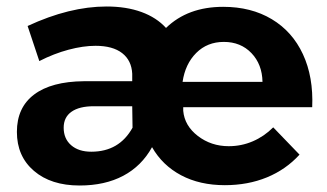

<svg xmlns="http://www.w3.org/2000/svg" viewBox="-20 -564 1008 591"><path d="M684 -114Q723 -114 758 -129Q793 -144 821 -172L902 -88Q860 -42 801.5 -18Q743 6 672 6Q595 6 537.5 -24.5Q480 -55 448 -111Q416 -53 359.5 -23Q303 7 225 7Q137 7 84.5 -38Q32 -83 32 -158Q32 -233 85 -273Q138 -313 238 -314H387V-337Q385 -378 356 -400.5Q327 -423 274 -423Q236 -423 191 -411Q146 -399 101 -376L65 -484Q194 -544 308 -544Q369 -544 415.5 -527Q462 -510 491 -478Q558 -543 667 -543Q753 -543 816.5 -505Q880 -467 912.5 -397Q945 -327 941 -234H544V-223Q548 -177 589 -145.5Q630 -114 684 -114ZM669 -435Q618 -435 584 -401Q550 -367 542 -312H788Q787 -366 754 -400.5Q721 -435 669 -435ZM176 -171Q176 -137 199 -117Q222 -97 261 -97Q347 -97 388 -171L387 -237H269Q224 -237 200 -220Q176 -203 176 -171Z"/></svg>

Font: Argentum Sans SemiBold
Style: Regular
Weight: 600
Designer: Julieta Ulanovsky (Modified by Cristiano Sobral)
Foundry: Julieta Ulanovsky
Version: Version 5.001;November 22, 2018;FontCreator 11.5.0.2425 64-b